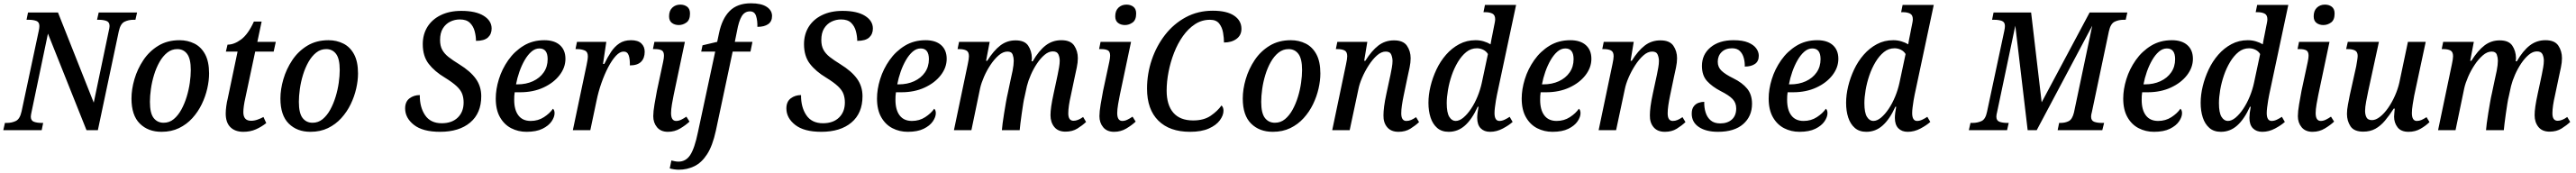

<svg xmlns="http://www.w3.org/2000/svg" viewBox="-40 -790 15635 1050"><path d="M-20 0 -10 -44H2Q32 -44 56.5 -56Q81 -68 91 -114L195 -602Q197 -610 198 -618.5Q199 -627 199 -632Q199 -656 180.5 -663Q162 -670 133 -670H121L130 -714H312L529 -167L620 -602Q622 -610 623.5 -618.5Q625 -627 625 -632Q625 -656 606 -663Q587 -670 559 -670H549L559 -714H792L782 -670H770Q740 -670 715.5 -658Q691 -646 681 -600L554 0H485L251 -586L152 -113Q150 -104 148.5 -95.5Q147 -87 147 -82Q147 -58 166 -51Q185 -44 213 -44H222L213 0Z M940 10Q859 10 808.5 -40Q758 -90 758 -192Q758 -248 776 -309.5Q794 -371 830 -425Q866 -479 921 -512.5Q976 -546 1050 -546Q1099 -546 1140 -525.5Q1181 -505 1205 -460.5Q1229 -416 1229 -344Q1229 -301 1218 -252.5Q1207 -204 1184.5 -157.5Q1162 -111 1127.5 -73Q1093 -35 1046.5 -12.5Q1000 10 940 10ZM953 -45Q988 -45 1014.5 -67Q1041 -89 1060.5 -124.5Q1080 -160 1093 -202.5Q1106 -245 1112 -287.5Q1118 -330 1118 -365Q1118 -433 1096 -462.5Q1074 -492 1036 -492Q1002 -492 975 -470.5Q948 -449 928 -413.5Q908 -378 895 -335.5Q882 -293 876 -250Q870 -207 870 -172Q870 -103 892.5 -74Q915 -45 953 -45Z M1437 10Q1387 10 1358.5 -18Q1330 -46 1330 -101Q1330 -120 1333.5 -146Q1337 -172 1342 -191L1402 -477H1331L1341 -519Q1381 -519 1423.5 -550.5Q1466 -582 1501 -659H1548L1522 -536H1634L1621 -477H1509L1449 -195Q1443 -169 1440 -147Q1437 -125 1437 -109Q1437 -57 1484 -57Q1503 -57 1523 -64Q1543 -71 1559 -80L1576 -43Q1547 -20 1513 -5Q1479 10 1437 10Z M1844 10Q1763 10 1712.5 -40Q1662 -90 1662 -192Q1662 -248 1680 -309.5Q1698 -371 1734 -425Q1770 -479 1825 -512.5Q1880 -546 1954 -546Q2003 -546 2044 -525.5Q2085 -505 2109 -460.5Q2133 -416 2133 -344Q2133 -301 2122 -252.5Q2111 -204 2088.5 -157.5Q2066 -111 2031.5 -73Q1997 -35 1950.5 -12.5Q1904 10 1844 10ZM1857 -45Q1892 -45 1918.5 -67Q1945 -89 1964.5 -124.5Q1984 -160 1997 -202.5Q2010 -245 2016 -287.5Q2022 -330 2022 -365Q2022 -433 2000 -462.5Q1978 -492 1940 -492Q1906 -492 1879 -470.5Q1852 -449 1832 -413.5Q1812 -378 1799 -335.5Q1786 -293 1780 -250Q1774 -207 1774 -172Q1774 -103 1796.5 -74Q1819 -45 1857 -45Z M2631 10Q2526 10 2472.5 -32Q2419 -74 2419 -132Q2419 -173 2445.5 -193Q2472 -213 2508 -213Q2507 -140 2540 -91Q2573 -42 2641 -42Q2703 -42 2738.5 -76.5Q2774 -111 2774 -168Q2774 -196 2765.5 -219.5Q2757 -243 2732 -266.5Q2707 -290 2660 -319Q2598 -356 2562 -402.5Q2526 -449 2526 -522Q2526 -581 2554 -626.5Q2582 -672 2635 -698Q2688 -724 2760 -724Q2848 -724 2896 -694Q2944 -664 2944 -617Q2944 -583 2921.5 -562.5Q2899 -542 2849 -542Q2849 -570 2841 -600.5Q2833 -631 2812 -651.5Q2791 -672 2751 -672Q2720 -672 2692.5 -658.5Q2665 -645 2648 -617.5Q2631 -590 2631 -547Q2631 -512 2644 -488Q2657 -464 2682.5 -444Q2708 -424 2747 -400Q2815 -358 2848 -312Q2881 -266 2881 -206Q2881 -103 2814 -46.5Q2747 10 2631 10Z M3156 10Q3105 10 3062.5 -12Q3020 -34 2994.5 -79Q2969 -124 2969 -192Q2969 -248 2988 -309.5Q3007 -371 3045 -425Q3083 -479 3138 -512.5Q3193 -546 3264 -546Q3325 -546 3358.5 -516Q3392 -486 3392 -433Q3392 -380 3356 -333.5Q3320 -287 3258 -258.5Q3196 -230 3117 -230H3084Q3082 -219 3081.5 -207Q3081 -195 3081 -184Q3081 -123 3106.5 -89.5Q3132 -56 3181 -56Q3226 -56 3261.5 -79Q3297 -102 3316 -130Q3326 -122 3326 -103Q3326 -80 3308 -53.5Q3290 -27 3252.5 -8.5Q3215 10 3156 10ZM3101 -278Q3153 -278 3194.5 -297Q3236 -316 3260 -350.5Q3284 -385 3284 -431Q3284 -496 3234 -496Q3208 -496 3185.5 -476.5Q3163 -457 3144.5 -425Q3126 -393 3112.5 -354.5Q3099 -316 3092 -278Z M3520 -394Q3528 -430 3528 -449Q3528 -476 3508 -484Q3488 -492 3464 -492H3453L3462 -536H3640L3620 -402H3628Q3647 -442 3668.5 -474.5Q3690 -507 3719 -526.5Q3748 -546 3790 -546Q3832 -546 3852.5 -526.5Q3873 -507 3873 -476Q3873 -437 3851 -415Q3829 -393 3783 -393Q3784 -431 3776 -454Q3768 -477 3745 -477Q3722 -477 3698 -451Q3674 -425 3651.5 -382Q3629 -339 3610.5 -286.5Q3592 -234 3581 -180L3543 0H3437Z M4080 -638Q4055 -638 4038 -651Q4021 -664 4021 -691Q4021 -725 4040.5 -743.5Q4060 -762 4089 -762Q4114 -762 4131 -749Q4148 -736 4148 -708Q4148 -669 4126.5 -653.5Q4105 -638 4080 -638ZM4014 10Q3971 10 3948 -17.5Q3925 -45 3925 -85Q3925 -113 3932.5 -157Q3940 -201 3947 -238L3985 -415Q3990 -439 3990 -452Q3990 -477 3976 -484.5Q3962 -492 3936 -492H3923L3932 -536H4117L4049 -214Q4044 -191 4038.5 -158Q4033 -125 4033 -104Q4033 -56 4064 -56Q4079 -56 4094.5 -63.5Q4110 -71 4126 -82L4145 -52Q4123 -31 4089 -10.5Q4055 10 4014 10Z M4080 240Q4066 240 4050 237.5Q4034 235 4025 232L4035 184Q4043 186 4055 188.5Q4067 191 4078 191Q4123 191 4149.5 150.5Q4176 110 4196 13L4301 -477H4216L4224 -515L4313 -536L4324 -588Q4342 -676 4388.5 -723Q4435 -770 4518 -770Q4581 -770 4613.5 -748.5Q4646 -727 4646 -693Q4646 -660 4622.5 -643.5Q4599 -627 4557 -627Q4558 -665 4549 -693Q4540 -721 4512 -721Q4480 -721 4462 -691.5Q4444 -662 4433 -600L4420 -536H4527L4515 -477H4407L4305 3Q4285 95 4251.5 146.5Q4218 198 4174 219Q4130 240 4080 240Z M4945 10Q4840 10 4786.5 -32Q4733 -74 4733 -132Q4733 -173 4759.5 -193Q4786 -213 4822 -213Q4821 -140 4854 -91Q4887 -42 4955 -42Q5017 -42 5052.5 -76.5Q5088 -111 5088 -168Q5088 -196 5079.5 -219.5Q5071 -243 5046 -266.5Q5021 -290 4974 -319Q4912 -356 4876 -402.5Q4840 -449 4840 -522Q4840 -581 4868 -626.5Q4896 -672 4949 -698Q5002 -724 5074 -724Q5162 -724 5210 -694Q5258 -664 5258 -617Q5258 -583 5235.5 -562.5Q5213 -542 5163 -542Q5163 -570 5155 -600.5Q5147 -631 5126 -651.5Q5105 -672 5065 -672Q5034 -672 5006.5 -658.5Q4979 -645 4962 -617.5Q4945 -590 4945 -547Q4945 -512 4958 -488Q4971 -464 4996.5 -444Q5022 -424 5061 -400Q5129 -358 5162 -312Q5195 -266 5195 -206Q5195 -103 5128 -46.5Q5061 10 4945 10Z M5470 10Q5419 10 5376.5 -12Q5334 -34 5308.5 -79Q5283 -124 5283 -192Q5283 -248 5302 -309.5Q5321 -371 5359 -425Q5397 -479 5452 -512.5Q5507 -546 5578 -546Q5639 -546 5672.5 -516Q5706 -486 5706 -433Q5706 -380 5670 -333.5Q5634 -287 5572 -258.5Q5510 -230 5431 -230H5398Q5396 -219 5395.5 -207Q5395 -195 5395 -184Q5395 -123 5420.5 -89.5Q5446 -56 5495 -56Q5540 -56 5575.5 -79Q5611 -102 5630 -130Q5640 -122 5640 -103Q5640 -80 5622 -53.5Q5604 -27 5566.5 -8.5Q5529 10 5470 10ZM5415 -278Q5467 -278 5508.5 -297Q5550 -316 5574 -350.5Q5598 -385 5598 -431Q5598 -496 5548 -496Q5522 -496 5499.5 -476.5Q5477 -457 5458.5 -425Q5440 -393 5426.5 -354.5Q5413 -316 5406 -278Z M6427 9Q6382 9 6359 -19.5Q6336 -48 6336 -91Q6336 -114 6340.5 -145Q6345 -176 6355 -222L6372 -301Q6375 -315 6379.5 -336.5Q6384 -358 6388 -381Q6392 -404 6392 -422Q6392 -442 6384 -460Q6376 -478 6350 -478Q6325 -478 6300.5 -457.5Q6276 -437 6254.5 -405Q6233 -373 6217 -336.5Q6201 -300 6193 -268L6179 -204Q6175 -189 6170.5 -161Q6166 -133 6161.5 -101Q6157 -69 6153.5 -41.5Q6150 -14 6149 0H6041Q6042 -15 6045.5 -42Q6049 -69 6054.5 -102.5Q6060 -136 6065.5 -168Q6071 -200 6077 -225L6093 -301Q6099 -325 6106 -361Q6113 -397 6113 -422Q6113 -440 6106.5 -458.5Q6100 -477 6075 -477Q6048 -477 6021.5 -454Q5995 -431 5972 -396.5Q5949 -362 5932.5 -324Q5916 -286 5909 -255L5856 0H5750L5834 -401Q5841 -433 5841 -449Q5841 -476 5824.5 -484Q5808 -492 5782 -492H5772L5781 -536H5967L5945 -421H5952Q5991 -483 6031.5 -514Q6072 -545 6124 -545Q6179 -545 6200.5 -513Q6222 -481 6223 -438Q6223 -429 6221 -418H6228Q6265 -482 6306.5 -514Q6348 -546 6402 -546Q6458 -546 6480 -513Q6502 -480 6502 -437Q6502 -411 6495.5 -380Q6489 -349 6483 -322L6459 -208Q6452 -178 6448 -151Q6444 -124 6444 -102Q6444 -57 6476 -57Q6502 -57 6534 -80L6552 -50Q6530 -29 6499.5 -10Q6469 9 6427 9Z M6788 -638Q6763 -638 6746 -651Q6729 -664 6729 -691Q6729 -725 6748.5 -743.5Q6768 -762 6797 -762Q6822 -762 6839 -749Q6856 -736 6856 -708Q6856 -669 6834.5 -653.5Q6813 -638 6788 -638ZM6722 10Q6679 10 6656 -17.5Q6633 -45 6633 -85Q6633 -113 6640.5 -157Q6648 -201 6655 -238L6693 -415Q6698 -439 6698 -452Q6698 -477 6684 -484.5Q6670 -492 6644 -492H6631L6640 -536H6825L6757 -214Q6752 -191 6746.5 -158Q6741 -125 6741 -104Q6741 -56 6772 -56Q6787 -56 6802.5 -63.5Q6818 -71 6834 -82L6853 -52Q6831 -31 6797 -10.5Q6763 10 6722 10Z M7183 10Q7059 10 6990.5 -58Q6922 -126 6922 -252Q6922 -342 6950.5 -426.5Q6979 -511 7031.5 -578.5Q7084 -646 7157.5 -685.5Q7231 -725 7321 -725Q7406 -725 7450.5 -695Q7495 -665 7495 -615Q7495 -576 7465 -554Q7435 -532 7389 -532Q7389 -559 7383.5 -591.5Q7378 -624 7360 -647Q7342 -670 7304 -670Q7254 -670 7213 -643Q7172 -616 7140 -571Q7108 -526 7086 -469.5Q7064 -413 7052.5 -353.5Q7041 -294 7041 -240Q7041 -153 7081.5 -106Q7122 -59 7202 -59Q7267 -59 7308.5 -87.5Q7350 -116 7374 -150Q7386 -139 7386 -118Q7386 -90 7364 -60Q7342 -30 7297 -10Q7252 10 7183 10Z M7685 10Q7604 10 7553.5 -40Q7503 -90 7503 -192Q7503 -248 7521 -309.5Q7539 -371 7575 -425Q7611 -479 7666 -512.5Q7721 -546 7795 -546Q7844 -546 7885 -525.5Q7926 -505 7950 -460.5Q7974 -416 7974 -344Q7974 -301 7963 -252.5Q7952 -204 7929.5 -157.5Q7907 -111 7872.5 -73Q7838 -35 7791.5 -12.5Q7745 10 7685 10ZM7698 -45Q7733 -45 7759.5 -67Q7786 -89 7805.5 -124.5Q7825 -160 7838 -202.5Q7851 -245 7857 -287.5Q7863 -330 7863 -365Q7863 -433 7841 -462.5Q7819 -492 7781 -492Q7747 -492 7720 -470.5Q7693 -449 7673 -413.5Q7653 -378 7640 -335.5Q7627 -293 7621 -250Q7615 -207 7615 -172Q7615 -103 7637.5 -74Q7660 -45 7698 -45Z M8448 10Q8403 10 8379.5 -18Q8356 -46 8357 -90Q8357 -113 8361 -144.5Q8365 -176 8375 -222L8392 -301Q8395 -314 8399.5 -335.5Q8404 -357 8408 -380Q8412 -403 8412 -420Q8412 -439 8404.5 -458Q8397 -477 8371 -477Q8344 -477 8317.5 -453.5Q8291 -430 8267.5 -393.5Q8244 -357 8227.5 -318.5Q8211 -280 8205 -249L8152 0H8046L8130 -401Q8137 -433 8137 -449Q8137 -476 8120.5 -484Q8104 -492 8078 -492H8068L8077 -536H8259L8240 -421H8247Q8285 -482 8326 -513.5Q8367 -545 8421 -545Q8477 -545 8499.5 -512.5Q8522 -480 8522 -436Q8522 -411 8515.5 -379.5Q8509 -348 8503 -322L8479 -207Q8473 -178 8469 -151Q8465 -124 8465 -102Q8465 -56 8496 -56Q8511 -56 8525 -62Q8539 -68 8555 -79L8573 -49Q8551 -28 8520.5 -9Q8490 10 8448 10Z M8753 10Q8710 10 8683 -13.5Q8656 -37 8643 -76.5Q8630 -116 8630 -166Q8630 -214 8642.5 -266Q8655 -318 8678.5 -368Q8702 -418 8737 -458Q8772 -498 8817 -522Q8862 -546 8916 -546Q8942 -546 8965.5 -539Q8989 -532 9007 -521Q9009 -534 9012.5 -552Q9016 -570 9018 -579L9027 -625Q9030 -640 9032.5 -652.5Q9035 -665 9035 -673Q9035 -699 9018 -707.5Q9001 -716 8976 -716H8964L8973 -760H9162L9046 -215Q9043 -201 9039.5 -180Q9036 -159 9033.5 -138Q9031 -117 9031 -104Q9031 -56 9061 -56Q9076 -56 9092 -63.5Q9108 -71 9123 -81L9141 -50Q9119 -30 9081.5 -10Q9044 10 9004 10Q8968 10 8947 -11.5Q8926 -33 8926 -75Q8926 -87 8928 -104.5Q8930 -122 8934 -142H8929Q8895 -67 8852 -28.5Q8809 10 8753 10ZM8795 -56Q8818 -56 8842 -76Q8866 -96 8888.5 -129.5Q8911 -163 8928 -204.5Q8945 -246 8954 -288L8991 -462Q8981 -479 8962.5 -488Q8944 -497 8924 -497Q8888 -497 8859.5 -474Q8831 -451 8808.5 -413.5Q8786 -376 8771 -332Q8756 -288 8748.5 -243.5Q8741 -199 8741 -164Q8741 -106 8756.5 -81Q8772 -56 8795 -56Z M9383 10Q9332 10 9289.5 -12Q9247 -34 9221.5 -79Q9196 -124 9196 -192Q9196 -248 9215 -309.5Q9234 -371 9272 -425Q9310 -479 9365 -512.5Q9420 -546 9491 -546Q9552 -546 9585.5 -516Q9619 -486 9619 -433Q9619 -380 9583 -333.5Q9547 -287 9485 -258.5Q9423 -230 9344 -230H9311Q9309 -219 9308.5 -207Q9308 -195 9308 -184Q9308 -123 9333.5 -89.5Q9359 -56 9408 -56Q9453 -56 9488.5 -79Q9524 -102 9543 -130Q9553 -122 9553 -103Q9553 -80 9535 -53.5Q9517 -27 9479.5 -8.5Q9442 10 9383 10ZM9328 -278Q9380 -278 9421.5 -297Q9463 -316 9487 -350.5Q9511 -385 9511 -431Q9511 -496 9461 -496Q9435 -496 9412.5 -476.5Q9390 -457 9371.5 -425Q9353 -393 9339.5 -354.5Q9326 -316 9319 -278Z M10065 10Q10020 10 9996.5 -18Q9973 -46 9974 -90Q9974 -113 9978 -144.5Q9982 -176 9992 -222L10009 -301Q10012 -314 10016.5 -335.5Q10021 -357 10025 -380Q10029 -403 10029 -420Q10029 -439 10021.5 -458Q10014 -477 9988 -477Q9961 -477 9934.5 -453.5Q9908 -430 9884.5 -393.5Q9861 -357 9844.5 -318.5Q9828 -280 9822 -249L9769 0H9663L9747 -401Q9754 -433 9754 -449Q9754 -476 9737.5 -484Q9721 -492 9695 -492H9685L9694 -536H9876L9857 -421H9864Q9902 -482 9943 -513.5Q9984 -545 10038 -545Q10094 -545 10116.5 -512.5Q10139 -480 10139 -436Q10139 -411 10132.5 -379.5Q10126 -348 10120 -322L10096 -207Q10090 -178 10086 -151Q10082 -124 10082 -102Q10082 -56 10113 -56Q10128 -56 10142 -62Q10156 -68 10172 -79L10190 -49Q10168 -28 10137.5 -9Q10107 10 10065 10Z M10387 10Q10315 10 10271.5 -19Q10228 -48 10228 -100Q10228 -128 10240 -144Q10252 -160 10269.5 -166Q10287 -172 10304 -172Q10303 -137 10312.5 -107Q10322 -77 10343.5 -59Q10365 -41 10401 -41Q10445 -41 10471.5 -64.5Q10498 -88 10498 -132Q10498 -166 10476 -189Q10454 -212 10404 -237Q10352 -264 10321 -298Q10290 -332 10290 -390Q10290 -459 10342 -502.5Q10394 -546 10482 -546Q10537 -546 10570.5 -532Q10604 -518 10619.5 -496.5Q10635 -475 10635 -452Q10635 -418 10612 -402Q10589 -386 10550 -386Q10551 -412 10544 -438Q10537 -464 10520 -480.5Q10503 -497 10473 -497Q10433 -497 10409.5 -474Q10386 -451 10386 -415Q10386 -382 10409.5 -360Q10433 -338 10480 -315Q10535 -288 10564.5 -252Q10594 -216 10594 -160Q10594 -84 10540.5 -37Q10487 10 10387 10Z M10882 10Q10831 10 10788.5 -12Q10746 -34 10720.5 -79Q10695 -124 10695 -192Q10695 -248 10714 -309.5Q10733 -371 10771 -425Q10809 -479 10864 -512.5Q10919 -546 10990 -546Q11051 -546 11084.5 -516Q11118 -486 11118 -433Q11118 -380 11082 -333.5Q11046 -287 10984 -258.5Q10922 -230 10843 -230H10810Q10808 -219 10807.5 -207Q10807 -195 10807 -184Q10807 -123 10832.5 -89.5Q10858 -56 10907 -56Q10952 -56 10987.5 -79Q11023 -102 11042 -130Q11052 -122 11052 -103Q11052 -80 11034 -53.5Q11016 -27 10978.5 -8.5Q10941 10 10882 10ZM10827 -278Q10879 -278 10920.5 -297Q10962 -316 10986 -350.5Q11010 -385 11010 -431Q11010 -496 10960 -496Q10934 -496 10911.5 -476.5Q10889 -457 10870.5 -425Q10852 -393 10838.5 -354.5Q10825 -316 10818 -278Z M11288 10Q11245 10 11218 -13.5Q11191 -37 11178 -76.5Q11165 -116 11165 -166Q11165 -214 11177.5 -266Q11190 -318 11213.5 -368Q11237 -418 11272 -458Q11307 -498 11352 -522Q11397 -546 11451 -546Q11477 -546 11500.5 -539Q11524 -532 11542 -521Q11544 -534 11547.5 -552Q11551 -570 11553 -579L11562 -625Q11565 -640 11567.5 -652.5Q11570 -665 11570 -673Q11570 -699 11553 -707.5Q11536 -716 11511 -716H11499L11508 -760H11697L11581 -215Q11578 -201 11574.5 -180Q11571 -159 11568.5 -138Q11566 -117 11566 -104Q11566 -56 11596 -56Q11611 -56 11627 -63.5Q11643 -71 11658 -81L11676 -50Q11654 -30 11616.5 -10Q11579 10 11539 10Q11503 10 11482 -11.5Q11461 -33 11461 -75Q11461 -87 11463 -104.5Q11465 -122 11469 -142H11464Q11430 -67 11387 -28.5Q11344 10 11288 10ZM11330 -56Q11353 -56 11377 -76Q11401 -96 11423.5 -129.5Q11446 -163 11463 -204.5Q11480 -246 11489 -288L11526 -462Q11516 -479 11497.5 -488Q11479 -497 11459 -497Q11423 -497 11394.5 -474Q11366 -451 11343.5 -413.5Q11321 -376 11306 -332Q11291 -288 11283.5 -243.5Q11276 -199 11276 -164Q11276 -106 11291.5 -81Q11307 -56 11330 -56Z M11910 0 11920 -44H11932Q11962 -44 11986.5 -55Q12011 -66 12020 -110L12125 -602Q12127 -611 12128 -619Q12129 -627 12129 -632Q12129 -656 12110.5 -663Q12092 -670 12063 -670H12051L12060 -714H12288L12352 -169L12643 -714H12872L12862 -670H12850Q12819 -670 12794.5 -658Q12770 -646 12760 -600L12657 -111Q12652 -94 12652 -82Q12652 -58 12670.5 -51Q12689 -44 12718 -44H12731L12720 0H12449L12458 -44H12466Q12495 -44 12516.5 -55Q12538 -66 12548 -107L12659 -634L12322 0H12267L12192 -634L12082 -112Q12077 -93 12077 -82Q12077 -58 12096 -51Q12115 -44 12143 -44H12152L12142 0Z M13034 10Q12983 10 12940.5 -12Q12898 -34 12872.5 -79Q12847 -124 12847 -192Q12847 -248 12866 -309.5Q12885 -371 12923 -425Q12961 -479 13016 -512.5Q13071 -546 13142 -546Q13203 -546 13236.5 -516Q13270 -486 13270 -433Q13270 -380 13234 -333.5Q13198 -287 13136 -258.5Q13074 -230 12995 -230H12962Q12960 -219 12959.5 -207Q12959 -195 12959 -184Q12959 -123 12984.5 -89.5Q13010 -56 13059 -56Q13104 -56 13139.5 -79Q13175 -102 13194 -130Q13204 -122 13204 -103Q13204 -80 13186 -53.5Q13168 -27 13130.5 -8.5Q13093 10 13034 10ZM12979 -278Q13031 -278 13072.5 -297Q13114 -316 13138 -350.5Q13162 -385 13162 -431Q13162 -496 13112 -496Q13086 -496 13063.5 -476.5Q13041 -457 13022.5 -425Q13004 -393 12990.5 -354.5Q12977 -316 12970 -278Z M13440 10Q13397 10 13370 -13.5Q13343 -37 13330 -76.5Q13317 -116 13317 -166Q13317 -214 13329.5 -266Q13342 -318 13365.5 -368Q13389 -418 13424 -458Q13459 -498 13504 -522Q13549 -546 13603 -546Q13629 -546 13652.5 -539Q13676 -532 13694 -521Q13696 -534 13699.5 -552Q13703 -570 13705 -579L13714 -625Q13717 -640 13719.5 -652.5Q13722 -665 13722 -673Q13722 -699 13705 -707.5Q13688 -716 13663 -716H13651L13660 -760H13849L13733 -215Q13730 -201 13726.5 -180Q13723 -159 13720.5 -138Q13718 -117 13718 -104Q13718 -56 13748 -56Q13763 -56 13779 -63.5Q13795 -71 13810 -81L13828 -50Q13806 -30 13768.5 -10Q13731 10 13691 10Q13655 10 13634 -11.5Q13613 -33 13613 -75Q13613 -87 13615 -104.5Q13617 -122 13621 -142H13616Q13582 -67 13539 -28.5Q13496 10 13440 10ZM13482 -56Q13505 -56 13529 -76Q13553 -96 13575.5 -129.5Q13598 -163 13615 -204.5Q13632 -246 13641 -288L13678 -462Q13668 -479 13649.5 -488Q13631 -497 13611 -497Q13575 -497 13546.5 -474Q13518 -451 13495.5 -413.5Q13473 -376 13458 -332Q13443 -288 13435.5 -243.5Q13428 -199 13428 -164Q13428 -106 13443.5 -81Q13459 -56 13482 -56Z M14062 -638Q14037 -638 14020 -651Q14003 -664 14003 -691Q14003 -725 14022.5 -743.5Q14042 -762 14071 -762Q14096 -762 14113 -749Q14130 -736 14130 -708Q14130 -669 14108.5 -653.5Q14087 -638 14062 -638ZM13996 10Q13953 10 13930 -17.5Q13907 -45 13907 -85Q13907 -113 13914.5 -157Q13922 -201 13929 -238L13967 -415Q13972 -439 13972 -452Q13972 -477 13958 -484.5Q13944 -492 13918 -492H13905L13914 -536H14099L14031 -214Q14026 -191 14020.5 -158Q14015 -125 14015 -104Q14015 -56 14046 -56Q14061 -56 14076.5 -63.5Q14092 -71 14108 -82L14127 -52Q14105 -31 14071 -10.5Q14037 10 13996 10Z M14579 10Q14533 10 14512 -17.5Q14491 -45 14491 -82Q14491 -91 14492.5 -104Q14494 -117 14495 -131H14489Q14462 -89 14435.5 -57.5Q14409 -26 14377.5 -8.5Q14346 9 14304 9Q14248 9 14226.5 -23.5Q14205 -56 14205 -99Q14205 -124 14211 -155Q14217 -186 14222 -212L14261 -387Q14264 -404 14267 -423Q14270 -442 14270 -451Q14270 -475 14254 -483.5Q14238 -492 14211 -492H14200L14210 -536H14399L14334 -237Q14328 -209 14321.5 -174Q14315 -139 14315 -117Q14315 -94 14323.5 -77.5Q14332 -61 14357 -61Q14380 -61 14405.5 -81Q14431 -101 14454.5 -134.5Q14478 -168 14496 -208.5Q14514 -249 14523 -289L14575 -536H14683L14613 -209Q14609 -188 14604 -156.5Q14599 -125 14599 -104Q14599 -56 14629 -56Q14644 -56 14657.5 -62Q14671 -68 14688 -79L14706 -49Q14685 -28 14652.5 -9Q14620 10 14579 10Z M15435 9Q15390 9 15367 -19.5Q15344 -48 15344 -91Q15344 -114 15348.5 -145Q15353 -176 15363 -222L15380 -301Q15383 -315 15387.5 -336.5Q15392 -358 15396 -381Q15400 -404 15400 -422Q15400 -442 15392 -460Q15384 -478 15358 -478Q15333 -478 15308.5 -457.5Q15284 -437 15262.5 -405Q15241 -373 15225 -336.5Q15209 -300 15201 -268L15187 -204Q15183 -189 15178.5 -161Q15174 -133 15169.5 -101Q15165 -69 15161.5 -41.5Q15158 -14 15157 0H15049Q15050 -15 15053.5 -42Q15057 -69 15062.5 -102.5Q15068 -136 15073.5 -168Q15079 -200 15085 -225L15101 -301Q15107 -325 15114 -361Q15121 -397 15121 -422Q15121 -440 15114.5 -458.5Q15108 -477 15083 -477Q15056 -477 15029.5 -454Q15003 -431 14980 -396.5Q14957 -362 14940.5 -324Q14924 -286 14917 -255L14864 0H14758L14842 -401Q14849 -433 14849 -449Q14849 -476 14832.5 -484Q14816 -492 14790 -492H14780L14789 -536H14975L14953 -421H14960Q14999 -483 15039.5 -514Q15080 -545 15132 -545Q15187 -545 15208.5 -513Q15230 -481 15231 -438Q15231 -429 15229 -418H15236Q15273 -482 15314.5 -514Q15356 -546 15410 -546Q15466 -546 15488 -513Q15510 -480 15510 -437Q15510 -411 15503.5 -380Q15497 -349 15491 -322L15467 -208Q15460 -178 15456 -151Q15452 -124 15452 -102Q15452 -57 15484 -57Q15510 -57 15542 -80L15560 -50Q15538 -29 15507.5 -10Q15477 9 15435 9Z"/></svg>

Font: Noto Serif SemiCondensed Medium
Style: Italic
Weight: 500
Width: 4
Italic angle: -12°
Designer: Monotype Design Team
Foundry: Monotype Imaging Inc.
Version: Version 2.013